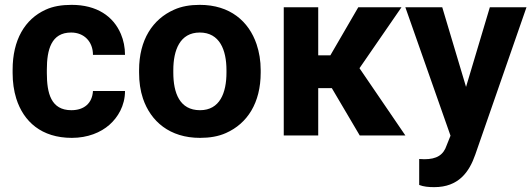

<svg xmlns="http://www.w3.org/2000/svg" viewBox="-20 -558 2190 791"><path d="M173 -257V-271C173 -353 191 -424 273 -424C327 -424 363 -386 363 -332H495C495 -363 489 -392 478 -418C447 -491 379 -538 275 -538C234 -538 198 -532 168 -518C82 -479 32 -393 32 -271V-257C32 -220 37 -184 47 -152C77 -57 151 10 276 10C341 10 395 -12 431 -44C465 -74 495 -122 495 -183H363C360 -133 327 -104 274 -104C190 -104 173 -174 173 -257Z M553 -269V-259C553 -220 558 -185 569 -152C601 -58 679 10 804 10C844 10 880 4 911 -10C999 -49 1054 -134 1054 -259V-269C1054 -308 1048 -343 1037 -376C1005 -470 928 -538 803 -538C763 -538 728 -532 697 -518C609 -479 553 -394 553 -269ZM913 -269V-259C913 -176 886 -104 804 -104C720 -104 694 -175 694 -259V-269C694 -351 721 -424 803 -424C885 -424 913 -352 913 -269Z M1347 -195 1462 0H1650L1461 -277L1634 -528H1456L1341 -330H1291V-528H1149V0H1291V-195Z M1707 97V204C1725 211 1745 213 1769 213C1869 213 1913 151 1938 79L2149 -528H1998L1900 -200L1802 -528H1650L1836 1L1820 41C1807 80 1780 98 1728 98C1721 98 1714 97 1707 97Z"/></svg>

Font: Asimov
Style: Regular
Weight: 500
Designer: Google
Version: Version 2.000980; 2014